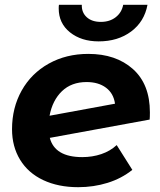

<svg xmlns="http://www.w3.org/2000/svg" viewBox="-20 -770 663 798"><path d="M603 -303Q603 -283 602 -273L187 -197Q208 -117 322 -117Q364 -117 401 -129.5Q438 -142 465 -167L530 -64Q485 -28 427 -10Q369 8 305 8Q222 8 159.5 -21.5Q97 -51 63.5 -106Q30 -161 30 -233Q30 -322 70 -393.5Q110 -465 182.5 -505.5Q255 -546 347 -546Q462 -546 532.5 -483Q603 -420 603 -303ZM186 -289 458 -339Q452 -382 420.5 -405.5Q389 -429 340 -429Q277 -429 237.5 -391Q198 -353 186 -289ZM224 -735Q224 -745 225 -750H320Q319 -718 340.5 -698.5Q362 -679 399 -679Q436 -679 461 -698.5Q486 -718 492 -750H593Q580 -680 525 -639Q470 -598 390 -598Q318 -598 271 -635.5Q224 -673 224 -735Z"/></svg>

Font: Montserrat Alternates
Style: Bold Italic
Weight: 700
Italic angle: -11.3°
Designer: Julieta Ulanovsky
Foundry: Julieta Ulanovsky
Version: Version 7.200